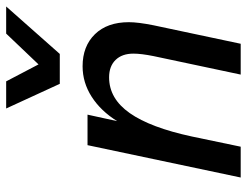

<svg xmlns="http://www.w3.org/2000/svg" viewBox="-109 -692 801 623"><g transform="rotate(-90 291.5 -380.5)"><path d="M27 0 132 -497H231L210 -401Q243 -454 289 -483.5Q335 -513 388 -513Q453 -513 492 -473Q531 -433 531 -363Q531 -333 521 -283L461 0H361L421 -283Q429 -323 429 -348Q429 -385 408.5 -406Q388 -427 352 -427Q283 -427 236 -360Q189 -293 160 -158L127 0ZM331 -587 251 -761H339L394 -656L494 -761H582L428 -587Z"/></g></svg>

Font: Wix Madefor Text Medium
Style: Italic
Weight: 500
Italic angle: -12°
Designer: Dalton Maag Ltd
Foundry: Dalton Maag Ltd
Version: Version 3.100